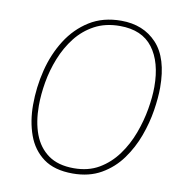

<svg xmlns="http://www.w3.org/2000/svg" viewBox="-82 -802 844 888"><g transform="rotate(10 340.0 -357.5)"><path d="M317 10Q231 10 179.5 -28Q128 -66 105 -130Q82 -194 82 -271Q82 -354 102 -434.5Q122 -515 163.5 -580.5Q205 -646 268 -685.5Q331 -725 417 -725Q521 -725 584 -657.5Q647 -590 647 -451Q647 -404 637.5 -343.5Q628 -283 605.5 -221.5Q583 -160 545 -107.5Q507 -55 450.5 -22.5Q394 10 317 10ZM318 -15Q386 -15 436 -44.5Q486 -74 521.5 -122.5Q557 -171 578.5 -229Q600 -287 610 -345Q620 -403 620 -450Q620 -566 569.5 -633Q519 -700 415 -700Q347 -700 296 -672.5Q245 -645 209.5 -599.5Q174 -554 151.5 -497.5Q129 -441 119 -382.5Q109 -324 109 -272Q109 -196 130.5 -138.5Q152 -81 198 -48Q244 -15 318 -15Z"/></g></svg>

Font: Noto Sans Disp Thin
Style: Italic
Weight: 100
Italic angle: -12°
Designer: Monotype Design Team
Foundry: Monotype Imaging Inc.
Version: Version 2.000;GOOG;noto-source:20170915:90ef993387c0